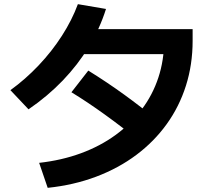

<svg xmlns="http://www.w3.org/2000/svg" viewBox="-20 -845 1040 922"><path d="M168 -63Q276 -75 368.5 -109Q461 -143 534.5 -196.5Q608 -250 660.5 -319.5Q713 -389 740.5 -472.5Q768 -556 768 -649L825 -585H340V-705H905V-649Q905 -535 873 -434Q841 -333 780.5 -249Q720 -165 634.5 -101Q549 -37 441.5 3.5Q334 44 209 57ZM30 -412Q102 -464 165.5 -531Q229 -598 277.5 -673.5Q326 -749 354 -825L489 -802Q459 -707 406.5 -620.5Q354 -534 281.5 -458.5Q209 -383 117 -320ZM656 -163Q565 -236 482.5 -295.5Q400 -355 323 -402L404 -506Q493 -451 576.5 -390.5Q660 -330 736 -267Z"/></svg>

Font: M PLUS 1 Code
Style: Bold
Weight: 700
Designer: Coji Morishita
Foundry: UNDERFOREST DESIGN
Version: Version 1.002